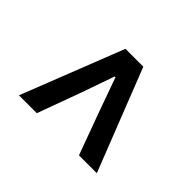

<svg xmlns="http://www.w3.org/2000/svg" viewBox="-92 -821 692 692"><g transform="rotate(45 254.5 -475.0)"><path d="M209 -670 56 -280H147L205 -438L252 -572H256L304 -438L362 -280H453L300 -670Z"/></g></svg>

Font: Cambridge Sans Medium
Style: Regular
Weight: 500
Version: Version 2.020;PS 002.020;hotconv 1.0.88;makeotf.lib2.5.64775